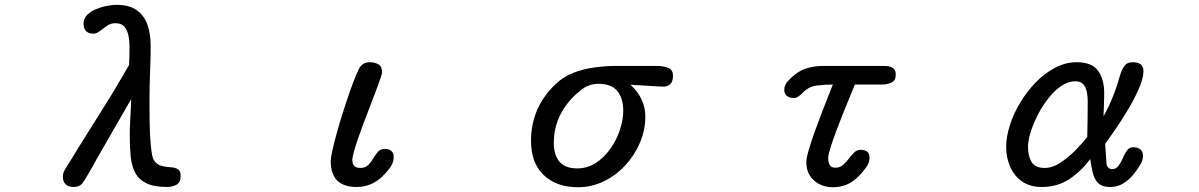

<svg xmlns="http://www.w3.org/2000/svg" viewBox="-20 -783 5040 807"><path d="M291 2.9Q244.1 2.9 244.1 -42Q244.1 -55.7 253.9 -71.8Q263.7 -87.9 270.5 -98.6Q316.4 -173.8 363.3 -248Q410.2 -322.3 456.1 -396.5Q472.7 -424.8 489.3 -453.1Q505.9 -481.4 522.5 -509.8Q523.4 -529.3 523.9 -548.8Q524.4 -568.4 524.4 -586.9Q524.4 -607.4 520.5 -630.4Q516.6 -653.3 503.9 -669.4Q491.2 -685.5 464.8 -685.5Q445.3 -685.5 429.2 -674.3Q413.1 -663.1 399.4 -652.3Q385.7 -641.6 373 -641.6Q331.1 -641.6 331.1 -684.6Q331.1 -705.1 346.2 -720.2Q361.3 -735.4 383.8 -744.6Q406.2 -753.9 429.7 -758.3Q453.1 -762.7 468.8 -762.7Q523.4 -762.7 554.7 -740.2Q585.9 -717.8 599.6 -679.2Q613.3 -640.6 613.3 -590.8Q613.3 -535.2 610.8 -479.5Q608.4 -423.8 608.4 -368.2Q608.4 -359.4 608.4 -333.5Q608.4 -307.6 608.9 -273.4Q609.4 -239.3 611.3 -205.1Q613.3 -170.9 617.2 -144.5Q621.1 -118.2 627 -109.4Q639.6 -90.8 658.7 -85.9Q677.7 -81.1 696.3 -80.1Q714.8 -79.1 727.1 -72.3Q739.3 -65.4 739.3 -43Q739.3 -16.6 722.2 -6.8Q705.1 2.9 681.6 2.9Q627 2.9 595.2 -12.7Q563.5 -28.3 548.3 -57.1Q533.2 -85.9 529.3 -125Q525.4 -164.1 525.4 -210.9Q525.4 -250 527.8 -288.6Q530.3 -327.1 531.2 -366.2L385.7 -113.3Q382.8 -107.4 374 -91.8Q365.2 -76.2 354.5 -57.6Q343.8 -39.1 334.5 -24.4Q325.2 -9.8 320.3 -6.8Q307.6 2.9 291 2.9Z M1478.5 2.9Q1370.1 2.9 1370.1 -106.4Q1370.1 -119.1 1377 -150.4Q1383.8 -181.6 1395.5 -223.6Q1407.2 -265.6 1421.4 -310.5Q1435.5 -355.5 1449.7 -396Q1463.9 -436.5 1476.1 -465.8Q1488.3 -495.1 1495.1 -503.9Q1509.8 -521.5 1532.2 -521.5Q1554.7 -521.5 1570.3 -512.7Q1585.9 -503.9 1585.9 -478.5Q1585.9 -474.6 1580.6 -458.5Q1575.2 -442.4 1567.9 -422.4Q1560.5 -402.3 1554.2 -385.7Q1547.9 -369.1 1545.9 -364.3Q1541 -350.6 1530.8 -324.2Q1520.5 -297.9 1508.3 -265.6Q1496.1 -233.4 1485.4 -202.1Q1474.6 -170.9 1467.8 -146.5Q1460.9 -122.1 1460.9 -110.4Q1460.9 -77.1 1494.1 -77.1Q1515.6 -77.1 1527.8 -89.4Q1540 -101.6 1548.8 -117.2Q1557.6 -132.8 1568.4 -145Q1579.1 -157.2 1597.7 -157.2Q1614.3 -157.2 1624.5 -148.9Q1634.8 -140.6 1634.8 -123Q1634.8 -99.6 1619.6 -78.6Q1604.5 -57.6 1587.9 -42Q1541 2.9 1478.5 2.9Z M2409.2 3.9Q2318.4 3.9 2265.1 -47.4Q2211.9 -98.6 2211.9 -190.4Q2211.9 -331.1 2314.5 -428.7Q2346.7 -460 2389.2 -476.6Q2431.6 -493.2 2478.5 -499.5Q2525.4 -505.9 2567.4 -505.9H2744.1Q2765.6 -505.9 2787.1 -498.5Q2808.6 -491.2 2808.6 -463.9Q2808.6 -416 2760.7 -418.9L2629.9 -426.8Q2659.2 -400.4 2675.8 -366.7Q2692.4 -333 2692.4 -293Q2692.4 -236.3 2669.9 -183.6Q2647.5 -130.9 2608.4 -88.4Q2569.3 -45.9 2518.1 -21Q2466.8 3.9 2409.2 3.9ZM2406.2 -75.2Q2449.2 -75.2 2484.4 -98.1Q2519.5 -121.1 2545.4 -157.7Q2571.3 -194.3 2585.4 -236.8Q2599.6 -279.3 2599.6 -317.4Q2599.6 -370.1 2574.7 -400.4Q2549.8 -430.7 2495.1 -430.7Q2456.1 -430.7 2424.8 -406.7Q2393.6 -382.8 2370.1 -354.5Q2307.6 -278.3 2307.6 -182.6Q2307.6 -132.8 2331.1 -104Q2354.5 -75.2 2406.2 -75.2Z M3481.4 3.9Q3433.6 3.9 3401.4 -24.4Q3369.1 -52.7 3369.1 -101.6Q3369.1 -118.2 3379.4 -153.3Q3389.6 -188.5 3405.3 -231.9Q3420.9 -275.4 3437 -316.9Q3453.1 -358.4 3465.3 -388.7Q3477.5 -418.9 3480.5 -427.7Q3445.3 -427.7 3411.6 -423.3Q3377.9 -418.9 3352.5 -391.6Q3345.7 -384.8 3336.4 -377.9Q3327.1 -371.1 3316.4 -371.1Q3298.8 -371.1 3287.6 -379.4Q3276.4 -387.7 3276.4 -406.2Q3276.4 -425.8 3292.5 -442.9Q3308.6 -460 3322.3 -470.7Q3347.7 -490.2 3377.9 -498Q3408.2 -505.9 3438.5 -505.9H3698.2Q3717.8 -505.9 3731.4 -498Q3745.1 -490.2 3745.1 -468.8Q3745.1 -444.3 3727.1 -436Q3709 -427.7 3687.5 -427.7H3573.2Q3568.4 -415 3555.2 -383.8Q3542 -352.5 3525.9 -312.5Q3509.8 -272.5 3495.1 -232.9Q3480.5 -193.4 3470.7 -162.6Q3460.9 -131.8 3460.9 -119.1Q3460.9 -103.5 3466.8 -90.8Q3472.7 -78.1 3491.2 -78.1Q3509.8 -78.1 3522.9 -89.4Q3536.1 -100.6 3547.4 -115.7Q3558.6 -130.9 3570.3 -142.1Q3582 -153.3 3596.7 -153.3Q3613.3 -153.3 3624 -146Q3634.8 -138.7 3634.8 -120.1Q3634.8 -98.6 3619.1 -77.6Q3603.5 -56.6 3589.8 -43Q3544.9 3.9 3481.4 3.9Z M4358.4 2.9Q4309.6 2.9 4276.4 -20Q4243.2 -43 4226.1 -81.5Q4209 -120.1 4209 -165Q4209 -208 4224.6 -256.8Q4240.2 -305.7 4268.6 -352.5Q4296.9 -399.4 4334 -437.5Q4371.1 -475.6 4415 -498.5Q4459 -521.5 4505.9 -521.5Q4569.3 -521.5 4595.2 -485.8Q4621.1 -450.2 4621.1 -391.6Q4621.1 -367.2 4620.1 -342.8Q4619.1 -318.4 4618.2 -293.9Q4641.6 -335.9 4658.7 -379.4Q4675.8 -422.9 4688.5 -468.8Q4694.3 -489.3 4705.6 -505.4Q4716.8 -521.5 4741.2 -521.5Q4760.7 -521.5 4773.4 -513.2Q4786.1 -504.9 4786.1 -483.4Q4786.1 -455.1 4768.1 -413.1Q4750 -371.1 4723.1 -325.7Q4696.3 -280.3 4669.4 -241.2Q4642.6 -202.1 4625 -178.7L4630.9 -94.7Q4631.8 -85 4638.2 -78.6Q4644.5 -72.3 4654.3 -72.3Q4670.9 -72.3 4681.2 -85.9Q4691.4 -99.6 4699.2 -118.2Q4707 -136.7 4716.8 -150.4Q4726.6 -164.1 4742.2 -164.1Q4761.7 -164.1 4772.9 -155.3Q4784.2 -146.5 4784.2 -127Q4784.2 -108.4 4769.5 -85.4Q4754.9 -62.5 4743.2 -48.8Q4724.6 -26.4 4700.7 -11.7Q4676.8 2.9 4646.5 2.9Q4611.3 2.9 4594.7 -14.6Q4578.1 -32.2 4572.3 -59.6Q4566.4 -86.9 4562.5 -114.3Q4524.4 -63.5 4474.6 -30.3Q4424.8 2.9 4358.4 2.9ZM4371.1 -77.1Q4404.3 -77.1 4438.5 -100.1Q4472.7 -123 4502 -153.3Q4531.2 -183.6 4549.8 -207Q4550.8 -245.1 4551.3 -282.7Q4551.8 -320.3 4551.8 -358.4Q4551.8 -376 4548.3 -395.5Q4544.9 -415 4533.7 -428.2Q4522.5 -441.4 4500 -441.4Q4469.7 -441.4 4440.9 -421.9Q4412.1 -402.3 4386.7 -370.1Q4361.3 -337.9 4342.3 -300.8Q4323.2 -263.7 4312 -228Q4300.8 -192.4 4300.8 -165Q4300.8 -128.9 4315.4 -103Q4330.1 -77.1 4371.1 -77.1Z"/></svg>

Font: Kosugi Maru
Style: Regular
Weight: 400
Designer: MOTOYA
Version: Version 4.002